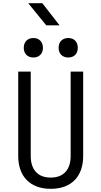

<svg xmlns="http://www.w3.org/2000/svg" viewBox="-20 -1182 640 1212"><path d="M272 -1022H356L247 -1162H158ZM411 -819C448 -819 471 -843 471 -880C471 -918 448 -942 411 -942C374 -942 350 -918 350 -880C350 -843 374 -819 411 -819ZM191 -819C227 -819 251 -843 251 -880C251 -918 227 -942 191 -942C154 -942 130 -918 130 -880C130 -843 154 -819 191 -819ZM300 10C432 10 505 -69 505 -197V-730H426V-197C426 -113 383 -61 300 -61C217 -61 174 -113 174 -197V-730H95V-197C95 -70 169 10 300 10Z"/></svg>

Font: JetBrains Mono Light
Style: Regular
Weight: 336
Monospace: yes
Designer: Philipp Nurullin, Konstantin Bulenkov
Foundry: JetBrains
Version: Version 2.305